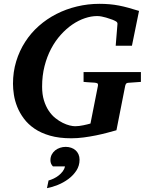

<svg xmlns="http://www.w3.org/2000/svg" viewBox="-20 -707 770 1004"><path d="M648.9 -273.9Q642.1 -272.9 639.4 -269.3Q636.7 -265.6 634.8 -258.8L588.9 -25.9Q567.9 -20 540.5 -12.7Q513.2 -5.4 481.9 1Q450.7 7.3 417.7 11.7Q384.8 16.1 353 16.1Q289.1 16.1 241.7 2.4Q194.3 -11.2 160.6 -34.2Q127 -57.1 105 -86.7Q83 -116.2 70.3 -147.9Q57.6 -179.7 52.7 -211.2Q47.9 -242.7 47.9 -269Q47.9 -331.1 64.7 -386.2Q81.5 -441.4 111.6 -488Q141.6 -534.7 183.3 -571.5Q225.1 -608.4 275.4 -634Q325.7 -659.7 382.8 -673.3Q439.9 -687 500 -687Q528.3 -687 553 -684.8Q577.6 -682.6 601.8 -678Q626 -673.3 651.4 -666.3Q676.8 -659.2 707 -649.9L669.9 -467.8H585L594.2 -581.1Q595.2 -589.8 586.7 -595Q578.1 -600.1 567.9 -604Q563 -605.5 554.4 -608.6Q545.9 -611.8 534.9 -615Q523.9 -618.2 511.7 -620.6Q499.5 -623 487.8 -623Q457 -623 423.8 -611.8Q390.6 -600.6 358.6 -578.9Q326.7 -557.1 297.9 -525.1Q269 -493.2 247.3 -452.1Q225.6 -411.1 212.9 -361.3Q200.2 -311.5 200.2 -253.9Q200.2 -213.4 209.7 -182.4Q219.2 -151.4 234.6 -128.2Q250 -105 269.3 -89.6Q288.6 -74.2 307.9 -64.7Q327.1 -55.2 344.2 -51Q361.3 -46.9 373 -46.9Q382.8 -46.9 394 -48.3Q405.3 -49.8 416 -52Q426.8 -54.2 436.5 -56.6Q446.3 -59.1 453.1 -61L492.2 -258.8Q493.7 -268.1 489.3 -271Q484.9 -273.9 473.1 -274.9Q464.4 -274.9 455.1 -275.9Q446.8 -276.4 436.8 -277.1Q426.8 -277.8 417 -278.8V-330.1H716.8V-278.8ZM396 127.9Q396 159.7 379.4 185.1Q362.8 210.4 337.4 229.2Q312 248 282.2 260Q252.4 272 225.6 276.9L233.9 236.8Q246.6 233.4 260.5 226.8Q274.4 220.2 286.6 210.7Q298.8 201.2 307.9 189.2Q316.9 177.2 319.8 163.1H256.8Q243.7 149.9 243.7 130.9Q243.7 114.3 250.5 101.3Q257.3 88.4 268.6 79.3Q279.8 70.3 294.2 65.7Q308.6 61 323.7 61Q338.9 61 352.3 65.7Q365.7 70.3 375.2 78.9Q384.8 87.4 390.4 99.9Q396 112.3 396 127.9Z"/></svg>

Font: Charis SIL Phon
Style: Bold Italic
Weight: 700
Italic angle: -11°
Foundry: SIL International
Version: Version 5.000